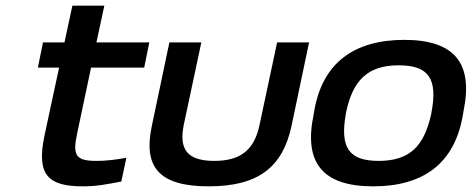

<svg xmlns="http://www.w3.org/2000/svg" viewBox="-20 -650 1668 679"><path d="M321 -81C250 -81 236 -99 252 -174L302 -411H490L508 -500H321L349 -630H236L208 -500H132L114 -411H189L137 -169C109 -33 148 9 273 9C322 9 356 2 409 -8L427 -92C383 -84 351 -81 321 -81Z M517 -205C486 -60 541 9 718 9C895 9 980 -60 1011 -205L1073 -500H960L898 -209C880 -122 833 -81 738 -81C642 -81 612 -122 630 -209L692 -500H579Z M1091 -256 1089 -244C1054 -76 1119 9 1300 9C1475 9 1588 -70 1617 -244L1619 -256C1654 -423 1591 -509 1410 -509C1235 -509 1120 -430 1091 -256ZM1203 -247 1204 -253C1228 -367 1281 -419 1390 -419C1497 -419 1528 -371 1506 -253L1505 -247C1480 -133 1429 -81 1319 -81C1213 -81 1182 -129 1203 -247Z"/></svg>

Font: LT Wave Medium
Style: Italic
Weight: 500
Designer: Daniel Lyons
Version: Version 2.5 (Glyphs App)